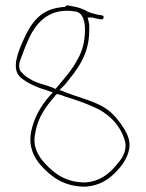

<svg xmlns="http://www.w3.org/2000/svg" viewBox="-20 -650 548 723"><path d="M54 -389C48 -411 58 -427 64 -444C69 -459 76 -475 83 -492C109 -554 154 -616 246 -609L269 -606L270 -605C272 -604 281 -603 288 -591C296 -579 301 -557 300 -536C300 -496 290 -457 274 -430C251 -385 219 -351 189 -315C158 -331 124 -333 94 -352C83 -358 74 -364 67 -372C63 -376 56 -381 54 -389ZM55 -361C78 -338 124 -319 164 -307L179 -302L168 -290C136 -255 107 -206 97 -153C87 -96 108 -56 136 -25C175 18 223 53 302 53C352 49 385 29 413 1C438 -24 460 -52 467 -92C471 -120 460 -145 447 -166C429 -194 408 -221 382 -239C338 -270 276 -282 218 -306L204 -311L225 -332C269 -386 316 -442 316 -535V-536C317 -549 316 -561 313 -572L310 -584H328C335 -582 341 -580 349 -579L362 -577C369 -575 375 -590 365 -592L352 -594H351C333 -599 319 -600 302 -611C292 -616 270 -624 255 -626H254L235 -630C231 -630 227 -627 224 -624H220C216 -624 211 -623 206 -622H205C130 -612 96 -562 68 -499C49 -456 22 -394 55 -361ZM113 -150C122 -208 154 -250 186 -287C186 -289 192 -294 194 -296C207 -294 219 -289 229 -285C263 -275 300 -262 331 -248C385 -226 431 -182 449 -124C461 -90 443 -57 426 -38C399 -3 363 32 302 37H301C227 37 184 3 149 -35C125 -61 101 -98 113 -150ZM300 -536Z"/></svg>

Font: Stray Cat
Style: ExLt
Weight: 200
Version: Version 1.0